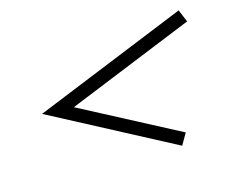

<svg xmlns="http://www.w3.org/2000/svg" viewBox="-62 -543 615 520"><g transform="rotate(-15 245.5 -283.0)"><path d="M390.3 -104.8 46 -286.3 475.8 -461.3 490.3 -426.6 133.9 -281.5 408.9 -137.1Z"/></g></svg>

Font: Playfair 5pt SemiExpanded Light Black
Style: Italic
Weight: 900
Italic angle: -15.6°
Version: Version 2.001;gftools[0.9.30]